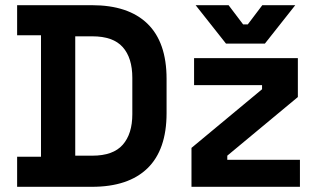

<svg xmlns="http://www.w3.org/2000/svg" viewBox="-20 -720 1224 740"><path d="M46 0V-116H138V-584H46V-700H334Q475 -700 548.5 -628.5Q622 -557 622 -416V-284Q622 -143 548.5 -71.5Q475 0 334 0ZM270 -120H336Q416 -120 453 -162Q490 -204 490 -280V-420Q490 -497 453 -538.5Q416 -580 336 -580H270ZM718 0V-150L990 -376V-392H728V-496H1128V-346L856 -120V-104H1136V0ZM851 -552 734 -700H861L917 -626H935L991 -700H1118L1001 -552Z"/></svg>

Font: Space 7353
Style: Regular
Weight: 400
Designer: Christine Claussen + Ruben Lyon  (Space 7353)
Version: Version 1.000;FEAKit 1.0